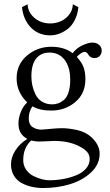

<svg xmlns="http://www.w3.org/2000/svg" viewBox="-20 -666 525 920"><path d="M112.3 -645.5Q113.8 -606.9 145 -580.3Q176.3 -553.7 221.2 -553.7Q245.6 -553.7 269 -563.2Q292.5 -572.8 310.3 -594.5Q328.1 -616.2 329.1 -645.5L355.5 -631.8Q352.1 -596.2 337.6 -568.6Q323.2 -541 303 -526.1Q282.7 -511.2 262 -503.9Q241.2 -496.6 221.2 -496.6Q164.1 -496.6 127.7 -534.4Q91.3 -572.3 85.4 -631.8ZM316.4 -283.2Q316.4 -344.7 289.6 -379.4Q262.7 -414.1 217.3 -414.1Q176.3 -414.1 153.3 -385.5Q130.4 -356.9 130.4 -300.3Q130.4 -278.3 135 -256.8Q139.6 -235.4 149.9 -213.9Q160.2 -192.4 180.9 -179.2Q201.7 -166 230 -166Q245.1 -166 258.5 -170.7Q272 -175.3 285.9 -186.8Q299.8 -198.2 308.1 -222.9Q316.4 -247.6 316.4 -283.2ZM129.4 7.3Q91.3 42 91.3 101.1Q91.3 127.4 105.5 147.5Q119.6 167.5 140.9 177.7Q162.1 188 181.2 192.9Q200.2 197.8 215.3 197.8Q249 197.8 282 191.9Q314.9 186 344.2 174.3Q373.5 162.6 391.6 142.3Q409.7 122.1 409.7 96.2Q409.7 76.7 397.9 62.5Q386.2 48.3 357.4 33.7Q308.6 9.3 240.2 9.3Q228 9.3 207 10.7Q185.5 12.2 166.5 12.2Q152.3 12.2 129.4 7.3ZM433.1 -387.7Q412.6 -387.7 402.8 -404.8Q395.5 -417.5 385.7 -417.5Q377.4 -417.5 366 -409.4Q354.5 -401.4 348.1 -393.1Q370.1 -369.6 379.6 -345.7Q389.2 -321.8 389.2 -286.6Q389.2 -217.3 340.6 -176.8Q292 -136.2 225.1 -136.2Q169.9 -136.2 135.3 -156.7Q117.7 -130.9 117.7 -99.1Q117.7 -69.8 135.7 -57.4Q153.8 -44.9 179.2 -44.9Q187 -44.9 210.4 -47.4Q252.9 -51.8 274.9 -51.8Q310.5 -51.8 350.1 -42.7Q389.6 -33.7 415.5 -10.7Q457.5 26.9 457.5 70.3Q457.5 121.6 416.3 160.2Q375 198.7 314.7 216.8Q254.4 234.9 187 234.9Q157.7 234.9 131.8 229Q106 223.1 83 210.7Q60.1 198.2 46.4 175.3Q32.7 152.3 32.7 121.1Q32.7 88.4 53 55.9Q73.2 23.4 110.8 -0.5Q68.4 -22.5 68.4 -73.7Q68.4 -100.6 79.6 -129.2Q90.8 -157.7 110.4 -175.3Q59.6 -224.1 59.6 -291Q59.6 -357.4 109.4 -399.7Q159.2 -441.9 225.6 -441.9Q288.1 -441.9 328.1 -411.1Q345.2 -434.6 373.8 -448.2Q402.3 -461.9 423.3 -461.9Q442.4 -461.9 454.8 -450.9Q467.3 -439.9 467.3 -423.8Q467.3 -407.7 457.5 -397.7Q447.8 -387.7 433.1 -387.7Z"/></svg>

Font: Libertinage
Style: f
Weight: 400
Designer: OSP
Foundry: OSP
Version: Version 1.0; 2008; OFL relea